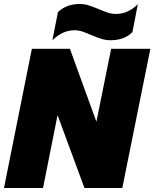

<svg xmlns="http://www.w3.org/2000/svg" viewBox="-30 -944 775 964"><path d="M261 -883Q303 -924 371 -924Q392 -924 412 -918Q432 -912 464 -899Q492 -887 511.5 -880.5Q531 -874 552 -874Q613 -874 662 -923L635 -783Q595 -742 525 -742Q502 -742 480.5 -748.5Q459 -755 428 -768Q401 -780 382.5 -786Q364 -792 344 -792Q284 -792 233 -742ZM130 -699H321L454 -333L528 -699H725L584 0H394L259 -366L186 0H-10Z"/></svg>

Font: Readiness ExtraBold
Style: Italic
Weight: 800
Italic angle: -12°
Designer: Katatrad Team
Foundry: CadsonDemak
Version: Version 1.00;January 16, 2020;FontCreator 12.0.0.2550 64-bit